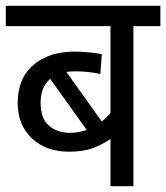

<svg xmlns="http://www.w3.org/2000/svg" viewBox="-20 -642 573 662"><path d="M533 -552H440V0H361V-163Q336 -145 302 -132Q268 -119 218 -119Q139 -119 90 -165Q41 -211 41 -287Q41 -372 95 -418Q149 -464 237 -464Q258 -464 287 -461.5Q316 -459 331 -455L326 -387Q308 -391 286 -393.5Q264 -396 242 -396Q224 -396 209 -394L331 -223Q346 -236 361 -252V-552H0V-622H533ZM120 -288Q120 -233 149 -208.5Q178 -184 221 -184Q251 -184 279 -194L153 -370Q120 -342 120 -288Z"/></svg>

Font: Noto Sans SemiCondensed
Style: Regular
Weight: 400
Width: 4
Designer: Monotype Design Team
Foundry: Monotype Imaging Inc.
Version: Version 2.013; ttfautohint (v1.8.4.7-5d5b)